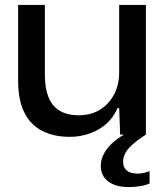

<svg xmlns="http://www.w3.org/2000/svg" viewBox="-20 -549 679 783"><path d="M264 9Q200 9 152.5 -15Q105 -39 79.5 -89.5Q54 -140 54 -220V-529H163V-243Q163 -190 177.5 -153.5Q192 -117 222.5 -98Q253 -79 301 -79Q351 -79 387.5 -101.5Q424 -124 445 -163.5Q466 -203 466 -255V-529H575V0H470L466 -108H459Q436 -53 383 -22Q330 9 264 9ZM506 214Q452 214 421.5 191Q391 168 391 127Q391 101 405 75.5Q419 50 446.5 27Q474 4 514 -15H566L575 0Q533 26 507.5 53Q482 80 482 111Q482 134 497 146.5Q512 159 541 159Q554 159 567 156Q580 153 590 149V199Q576 206 552.5 210Q529 214 506 214Z"/></svg>

Font: Mona Sans SemiExpanded Medium
Style: Regular
Weight: 500
Width: 6
Designer: Deni Anggara
Foundry: GitHub
Version: Version 2.000